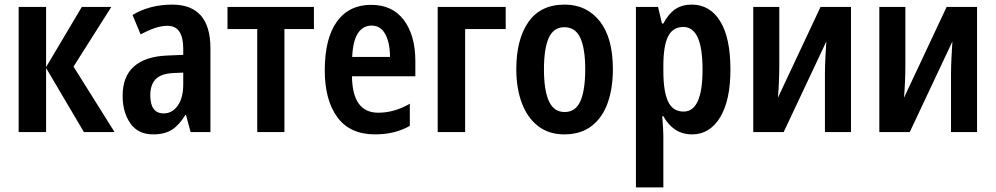

<svg xmlns="http://www.w3.org/2000/svg" viewBox="-20 -573 4321 833"><path d="M335 -543H463L299 -284L477 0H344L180 -278V0H61V-543H180V-282Z M727 -553Q893 -553 893 -363V0H807L787 -74H784Q758 -31 726.5 -10.5Q695 10 644 10Q579 10 545.5 -38Q512 -86 512 -157Q512 -241 561 -284.5Q610 -328 704 -332L775 -335V-361Q775 -461 707 -461Q680 -461 651 -451Q622 -441 590 -424L555 -508Q591 -530 634.5 -541.5Q678 -553 727 -553ZM775 -258 730 -256Q678 -253 655 -229Q632 -205 632 -160Q632 -81 690 -81Q727 -81 751 -114.5Q775 -148 775 -208Z M1342 -447H1214V0H1096V-447H967V-543H1342Z M1590 -552Q1683 -552 1732.5 -485.5Q1782 -419 1782 -308V-242H1507Q1509 -84 1621 -84Q1691 -84 1758 -123V-27Q1694 10 1607 10Q1498 10 1443.5 -64.5Q1389 -139 1389 -268Q1389 -406 1441.5 -479Q1494 -552 1590 -552ZM1592 -462Q1555 -462 1533 -429Q1511 -396 1508 -326H1672Q1672 -386 1652 -424Q1632 -462 1592 -462Z M2174 -543V-447H1998V0H1879V-543Z M2639 -273Q2639 -190 2616.5 -126.5Q2594 -63 2547 -26.5Q2500 10 2428 10Q2361 10 2314.5 -26Q2268 -62 2244 -126Q2220 -190 2220 -273Q2220 -402 2272.5 -477.5Q2325 -553 2430 -553Q2525 -553 2582 -481Q2639 -409 2639 -273ZM2340 -272Q2340 -181 2361.5 -134Q2383 -87 2430 -87Q2477 -87 2498 -134Q2519 -181 2519 -273Q2519 -363 2497.5 -409Q2476 -455 2429 -455Q2382 -455 2361 -409Q2340 -363 2340 -272Z M2981 -553Q3060 -553 3104.5 -481Q3149 -409 3149 -271Q3149 -137 3104 -63.5Q3059 10 2983 10Q2940 10 2909 -11Q2878 -32 2858 -69H2853Q2855 -44 2856.5 -22.5Q2858 -1 2858 15V240H2739V-543H2835L2852 -471H2858Q2880 -513 2909.5 -533Q2939 -553 2981 -553ZM2945 -456Q2899 -456 2878.5 -415Q2858 -374 2858 -287V-265Q2858 -176 2878.5 -132.5Q2899 -89 2946 -89Q3028 -89 3028 -271Q3028 -456 2945 -456Z M3361 -543V-292Q3361 -259 3359.5 -221Q3358 -183 3355 -149L3540 -543H3672V0H3559V-250Q3559 -284 3561 -323Q3563 -362 3565 -393L3380 0H3248V-543Z M3908 -543V-292Q3908 -259 3906.5 -221Q3905 -183 3902 -149L4087 -543H4219V0H4106V-250Q4106 -284 4108 -323Q4110 -362 4112 -393L3927 0H3795V-543Z"/></svg>

Font: Avrile Sans Condensed SemiBold
Style: Regular
Weight: 600
Width: 3
Designer: Monotype Design Team
Foundry: Monotype Imaging Inc.
Version: Version 2.001;September 10, 2019;FontCreator 11.5.0.2425 64-